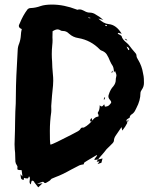

<svg xmlns="http://www.w3.org/2000/svg" viewBox="-20 -762 686 831"><path d="M373.5 -234.9Q370.1 -238.3 370.1 -241.2Q370.1 -244.6 376 -251.5Q377 -248.5 377.9 -246.1Q378.9 -243.7 379.4 -241.2Q377.9 -239.3 373.5 -234.9ZM465.3 -446.8 462.4 -447.8 465.3 -455.6 467.8 -454.6ZM432.1 -331.1 428.7 -332 431.6 -340.8 435.1 -339.4ZM198.7 -135.7Q212.9 -139.6 286.6 -177.7Q305.2 -187 317.9 -194.3Q325.7 -198.7 329.6 -206.1Q332 -210 337.9 -210L340.3 -209.5Q341.8 -209.5 343.8 -210.4Q364.3 -220.7 384.3 -246.1Q394.5 -257.3 405.8 -257.3Q405.8 -259.3 406.2 -260.7Q406.7 -262.2 406.7 -263.2Q406.7 -264.6 406.2 -265.1Q402.8 -271.5 402.8 -272.9Q402.8 -273.9 404.8 -277.3Q405.3 -277.3 405.3 -277.8Q411.6 -287.6 411.6 -306.6Q416 -301.3 419.4 -301.3Q424.3 -301.3 429.2 -308.6L431.2 -310.5L434.1 -300.3Q443.4 -301.3 447 -303Q450.7 -304.7 455.1 -309.6Q461.4 -315.9 461.4 -319.8Q461.4 -323.7 455.3 -330.6Q449.2 -337.4 449.2 -345.2Q449.2 -348.6 450.7 -352.5Q457.5 -375 470.7 -388.7Q481 -401.9 481 -415.5Q481 -422.9 482.9 -429.2Q483.9 -432.6 483.9 -436Q483.9 -441.4 479.5 -450.2L478 -455.1L473.1 -448.7Q473.1 -471.2 464.8 -481.4Q460.4 -487.8 457.5 -495.1Q457.5 -495.6 457 -495.6Q449.2 -515.6 441.7 -526.9Q434.1 -538.1 418.5 -543.5Q414.6 -544.9 411.6 -548.3Q373 -587.9 319.3 -597.2Q295.9 -600.6 278.8 -616.2Q267.6 -627.9 252.9 -627.9Q245.6 -627.9 242.2 -630.4Q235.4 -634.8 229.5 -634.8Q220.2 -634.8 208 -627L207.5 -626.5V-623.5Q207 -620.1 207 -600.1L207.5 -588.9Q207.5 -577.1 206.1 -565.9Q204.1 -546.9 204.1 -527.8Q204.1 -511.2 205.6 -495.1Q206.1 -483.4 206.5 -470.5Q207 -457.5 208.7 -442.9Q210.4 -428.2 210.4 -412.6Q210.4 -402.3 209.5 -392.1Q204.6 -347.7 201.7 -303.2L202.1 -286.1L201.7 -276.4Q195.8 -236.3 195.8 -195.8Q195.8 -146 197.3 -140.6Q198.2 -138.7 198.7 -135.7ZM442.4 -648.9 443.4 -651.9 436.5 -654.8 435.1 -650.9ZM370.6 -682.6V-685.1L362.3 -686.5L361.8 -684.6ZM535.6 -544.9 539.6 -546.9Q539.6 -556.6 527.8 -560.5ZM529.8 -234.9 534.7 -244.6Q535.6 -241.7 535.6 -239.7Q535.6 -236.8 533.9 -236.1Q532.2 -235.4 531.2 -235.1Q530.3 -234.9 529.8 -234.9ZM531.7 -585 519.5 -593.3 522.9 -593.8Q527.3 -593.8 531.7 -585ZM402.3 -51.8 410.6 -63.5 398.4 -62 403.8 -71.3 423.8 -76.2 418.9 -57.6ZM145.5 48.8Q132.3 32.7 129.4 28.3Q126 20 120.1 20L117.2 20.5Q114.7 27.3 113.3 36.1Q107.9 32.2 107.9 24.4Q107.9 21.5 108.6 18.1Q109.4 14.6 109.4 9.3Q109.4 4.9 105.5 1Q102.5 10.3 99.1 10.3Q89.8 10.3 84 7.8L82 17.1Q72.8 15.1 70.8 9.3L68.4 -8.3Q69.8 -6.8 71.5 -4.6Q73.2 -2.4 77.1 1.5L73.7 -25.4L68.4 -25.9Q55.2 -25.9 55.2 -30.3V-35.6Q55.7 -37.1 55.7 -39.1Q55.7 -42.5 53.7 -45.4Q47.4 -54.2 46.6 -62.3Q45.9 -70.3 45.9 -83.5Q45.9 -101.6 43.9 -115.7L43 -137.7Q45.4 -206.1 45.4 -237.3Q45.4 -263.7 46.4 -279.8Q48.8 -310.1 48.8 -357.9Q48.8 -415 56.6 -545.4Q57.1 -560.1 63 -573.7Q69.3 -591.3 70.3 -609.4Q70.8 -623 74.2 -636.2Q61.5 -641.1 61.5 -649.9Q61.5 -652.8 63.5 -656.7Q65.4 -660.6 66.9 -664.1Q79.1 -694.3 98.1 -720.2Q104 -727.1 112.3 -727.1Q134.8 -728 155.8 -735.8Q174.8 -742.2 205.1 -742.2Q256.8 -742.2 312 -720.7Q312.5 -720.2 312.7 -720.2Q313 -720.2 315.4 -719.7Q319.8 -721.2 324.2 -721.2Q333.5 -721.2 345.2 -714.4Q356.9 -707.5 367.7 -707.5Q382.8 -707.5 395 -698.7Q412.1 -689.5 427.2 -675.8L405.8 -681.6Q428.2 -659.7 450.2 -657.7Q483.4 -654.8 506.8 -615.7Q501.5 -617.7 495.6 -619.1L492.7 -620.1L489.3 -616.2Q504.9 -608.4 506.3 -605.5Q508.8 -592.8 525.9 -578.6Q535.2 -571.8 541.5 -562.5Q547.9 -553.2 567.4 -530.8Q570.8 -526.4 570.8 -521Q570.8 -513.7 577.6 -503.4Q578.1 -503.4 578.1 -502.9Q594.2 -476.1 599.1 -444.8Q600.1 -439 601.6 -431.9Q603 -424.8 603 -402.8Q603 -386.7 593.8 -374Q587.9 -365.7 587.9 -358.9Q587.9 -327.6 570.3 -294.4L565.9 -285.6Q561 -274.9 552.2 -268.6Q541.5 -262.7 541.5 -253.4Q540 -251 536.6 -250Q527.3 -245.1 527.3 -240.7Q527.3 -237.8 529.8 -234.9L529.3 -234.4Q529.8 -234.4 529.8 -233.6Q529.8 -232.9 530.5 -231.9Q531.2 -231 531.2 -230.5Q522.5 -212.9 509.3 -196.8Q507.3 -204.1 505.9 -211.9L482.9 -178.2Q473.1 -165 473.1 -153.3Q473.1 -146.5 460.9 -135.7Q455.6 -129.9 449.7 -124.5Q440.4 -116.2 437.7 -111.8Q435.1 -107.4 412.1 -81.5L404.3 -71.8Q399.9 -70.8 390.1 -69.8L388.2 -72.3Q390.6 -76.2 393.8 -80.1Q397 -84 400.4 -88.4L398.4 -90.8Q344.7 -59.6 344 -57.4Q343.3 -55.2 343 -53.5Q342.8 -51.8 342.3 -50.8Q329.1 -48.8 323.7 -46.4L289.6 -28.8Q248 -5.4 221.7 3.9L203.1 11.7Q200.7 13.2 199.2 15.6Q196.8 20 182.1 27.8Q178.2 30.3 176.3 30.3Q170.9 30.3 168.5 25.4Q168.5 24.9 164.1 24.9Q150.9 28.3 140.1 34.7L164.6 30.8Z"/></svg>

Font: Pinzelan
Style: Regular
Weight: 400
Designer: GGBot
Version: 1.01